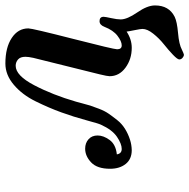

<svg xmlns="http://www.w3.org/2000/svg" viewBox="-15 -481 700 710"><g transform="rotate(-90 335.0 -126.0)"><path d="M65.9 -68.8Q65.9 -116.7 89.4 -138.9Q112.8 -161.1 140.1 -161.1Q161.1 -161.1 175 -148.7Q189 -136.2 189 -115.2Q189 -93.3 172.4 -70.6Q155.8 -47.9 119.1 -43.9Q122.1 -25.9 139.2 -25.9Q158.2 -25.9 184.1 -43.5Q210 -61 229 -103Q232.9 -110.8 245.4 -157Q257.8 -203.1 274.4 -249Q291 -294.9 315.4 -344.5Q339.8 -394 376.5 -425Q413.1 -456.1 455.1 -456.1Q514.2 -456.1 549.6 -432.6Q585 -409.2 585 -371.1Q585 -356.9 546.4 -206.1Q507.8 -55.2 507.8 -43Q507.8 -25.9 522 -25.9Q537.1 -25.9 557.6 -41.5Q578.1 -57.1 590.8 -89.8Q597.7 -107.9 611.8 -107.9Q627.9 -107.9 627.9 -92.8Q627.9 -86.9 623 -64.9Q618.2 -43 618.2 -29.8Q618.2 -5.9 644 31.5Q669.9 68.8 669.9 97.2Q669.9 148.9 627.9 169.9Q609.9 178.7 567.9 182.4Q525.9 186 505.9 196.8Q491.7 203.6 487.8 204.1Q481.9 204.1 476.1 199Q470.2 193.8 470.2 187Q470.2 180.2 487.5 163.6Q504.9 147 526.4 129.9Q547.9 112.8 565.4 90.8Q583 68.8 583 50.8Q583 43.9 578.6 22.5Q574.2 1 573.2 -7.8Q544.4 11.2 513.2 11.2Q471.2 11.2 439.7 -12Q408.2 -35.2 408.2 -70.8Q408.2 -78.6 415 -106.9L476.1 -353Q480 -371.1 480 -381.8Q480 -400.9 470 -409.4Q460 -418 446.8 -418Q410.6 -418 374.8 -349.4Q338.9 -280.8 314 -194.8Q313 -191.9 308.1 -172.9Q303.2 -153.8 299.6 -142.3Q295.9 -130.9 287.8 -109.9Q279.8 -88.9 269.8 -74.5Q259.8 -60.1 246.3 -43Q232.9 -25.9 213.9 -13.9Q194.8 -2 172.9 4.9Q154.8 10.7 134.8 11.2Q101.6 11.2 83.7 -11.2Q65.9 -33.7 65.9 -68.8Z"/></g></svg>

Font: CMU Serif
Style: BoldItalic
Weight: 700
Italic angle: -14.04°
Version: Version 0.7.0